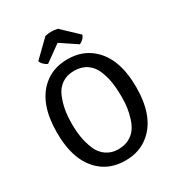

<svg xmlns="http://www.w3.org/2000/svg" viewBox="-209 -1021 1075 1165"><g transform="rotate(-30 328.5 -438.5)"><path d="M480 -192Q500 -256 500 -325Q500 -394 493 -437.5Q486 -481 468.5 -523.5Q451 -566 415 -590.5Q379 -615 328 -615Q277 -615 241.5 -590.5Q206 -566 188.5 -523.5Q171 -481 163.5 -437.5Q156 -394 156 -342Q156 -290 163.5 -246Q171 -202 188.5 -159.5Q206 -117 241.5 -92.5Q277 -68 323 -68Q369 -68 400.5 -85Q432 -102 450.5 -128.5Q469 -155 480 -192ZM157 -47Q51 -139 51 -341.5Q51 -544 157 -636Q225 -696 328 -696Q431 -696 499 -636Q606 -544 606 -341.5Q606 -139 499 -47Q431 13 328 13Q225 13 157 -47ZM439 -737 327 -812 213 -730Q200 -735 187 -747.5Q174 -760 170 -774L284 -885Q306 -890 327.5 -890Q349 -890 371 -885L482 -780Q477 -765 464.5 -753Q452 -741 439 -737Z"/></g></svg>

Font: Signika Negative
Style: Regular
Weight: 400
Designer: Anna Giedrys
Foundry: Anna Giedrys
Version: Version 1.001